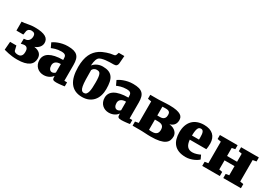

<svg xmlns="http://www.w3.org/2000/svg" viewBox="41 -1930 4261 2997"><g transform="rotate(30 2171.5 -432.0)"><path d="M40.5 -177.2H153.8L174.8 -90.8Q182.6 -77.1 201.2 -70.3Q219.7 -63.5 247.1 -63.5Q271.5 -63.5 286.9 -72.5Q302.2 -81.5 311 -95.5Q319.8 -109.4 323 -126.7Q326.2 -144 326.2 -160.6Q326.2 -177.2 323.5 -192.6Q320.8 -208 313.5 -220Q306.2 -231.9 293.7 -239.3Q281.2 -246.6 261.7 -246.6Q255.9 -246.6 247.6 -245.4Q239.3 -244.1 230.5 -242.4Q221.7 -240.7 213.4 -238.5Q205.1 -236.3 199.2 -234.9L201.2 -326.2L244.1 -331.5Q257.3 -334.5 269.8 -342.3Q282.2 -350.1 291.7 -362.3Q301.3 -374.5 307.1 -391.8Q313 -409.2 313 -431.2Q313 -466.8 295.7 -481.7Q278.3 -496.6 243.7 -496.6Q229 -496.6 217 -492.4Q205.1 -488.3 196.3 -481.7Q187.5 -475.1 181.9 -466.6Q176.3 -458 173.8 -449.2L162.6 -378.9H38.1V-540Q63.5 -540 87.2 -544.2Q110.8 -548.3 137.5 -553.5Q164.1 -558.6 195.1 -562.7Q226.1 -566.9 266.1 -566.9Q335 -566.9 382.6 -557.6Q430.2 -548.3 459.7 -531Q489.3 -513.7 502.7 -488.5Q516.1 -463.4 516.1 -431.6Q516.1 -389.2 488.3 -354Q460.4 -318.8 407.2 -298.3Q443.4 -293.9 469.2 -282.5Q495.1 -271 512 -254.2Q528.8 -237.3 536.6 -215.6Q544.4 -193.8 544.9 -168.9Q545.4 -128.4 530 -95.7Q514.6 -63 481.7 -40Q448.7 -17.1 397.2 -4.6Q345.7 7.8 273.9 7.8Q223.1 7.8 182.1 2.7Q141.1 -2.4 110.4 -9Q79.6 -15.6 59.1 -21.5Q38.6 -27.3 28.8 -29.3Z M578.1 -161.1Q578.1 -204.1 597.7 -238.5Q617.2 -272.9 657 -296.9Q696.8 -320.8 757.3 -333.7Q817.9 -346.7 899.4 -346.7V-362.3Q899.4 -384.3 896.2 -400.1Q893.1 -416 883.5 -426.8Q874 -437.5 856.2 -442.6Q838.4 -447.8 809.1 -447.8Q779.3 -447.8 753.7 -443.8Q728 -439.9 706.8 -434.1Q685.5 -428.2 668.7 -421.6Q651.9 -415 639.6 -410.2H639.2L600.6 -492.2Q610.8 -500 634.3 -513.2Q657.7 -526.4 691.4 -539.1Q725.1 -551.8 767.6 -560.8Q810.1 -569.8 858.9 -569.8Q922.4 -569.8 964.4 -558.1Q1006.3 -546.4 1031.7 -521Q1057.1 -495.6 1067.6 -455.8Q1078.1 -416 1078.1 -360.4V-74.2H1127V-2Q1117.7 0 1100.1 2.4Q1082.5 4.9 1061.5 7.1Q1040.5 9.3 1018.6 11Q996.6 12.7 979 12.7Q957 12.7 943.1 9.5Q929.2 6.3 921.6 -0.5Q914.1 -7.3 911.4 -18.8Q908.7 -30.3 908.7 -46.9V-65.4Q898.9 -51.8 884 -38.1Q869.1 -24.4 849.1 -13.4Q829.1 -2.4 804 4.4Q778.8 11.2 748.5 11.2Q713.9 11.2 682.9 -0.5Q651.9 -12.2 628.7 -34.2Q605.5 -56.2 591.8 -88.1Q578.1 -120.1 578.1 -161.1ZM779.8 -182.6Q779.8 -162.6 783.9 -146.2Q788.1 -129.9 796.1 -117.7Q804.2 -105.5 815.9 -98.9Q827.6 -92.3 842.8 -92.3Q856.9 -92.3 873 -100.1Q889.2 -107.9 899.4 -119.6V-273.4Q865.2 -273.4 842.3 -265.6Q819.3 -257.8 805.4 -244.9Q791.5 -231.9 785.6 -215.8Q779.8 -199.7 779.8 -182.6Z M1439.9 7.8Q1367.7 7.8 1314.2 -17.3Q1260.7 -42.5 1225.6 -90.8Q1190.4 -139.2 1173.3 -209.5Q1156.2 -279.8 1156.2 -370.1Q1156.2 -441.4 1167.2 -497.6Q1178.2 -553.7 1198.7 -597.4Q1219.2 -641.1 1248.3 -673.6Q1277.3 -706.1 1314 -730.5Q1337.4 -746.1 1366.5 -759.3Q1395.5 -772.5 1425.8 -782.7Q1456.1 -793 1484.4 -799.6Q1512.7 -806.2 1534.7 -808.1Q1554.2 -809.6 1565.7 -815.9Q1577.1 -822.3 1582.5 -839.4L1595.2 -877H1695.8L1685.1 -737.3Q1682.6 -710.4 1667 -695.3Q1651.4 -680.2 1619.1 -680.2Q1581.1 -680.2 1543.2 -679Q1505.4 -677.7 1471.7 -673.6Q1438 -669.4 1410.4 -661.6Q1382.8 -653.8 1364.7 -640.6Q1356.9 -634.8 1349.6 -624.3Q1342.3 -613.8 1335.9 -595.9Q1329.6 -578.1 1324.7 -552Q1319.8 -525.9 1316.9 -488.3Q1324.7 -498.5 1339.6 -512.2Q1354.5 -525.9 1376.2 -538.3Q1397.9 -550.8 1426 -559.3Q1454.1 -567.9 1488.8 -567.9Q1551.8 -567.9 1594.2 -551.3Q1636.7 -534.7 1662.6 -500.5Q1688.5 -466.3 1699.5 -413.8Q1710.4 -361.3 1710.4 -289.1Q1710.4 -224.6 1693.4 -170.2Q1676.3 -115.7 1642.1 -76.2Q1607.9 -36.6 1557.4 -14.4Q1506.8 7.8 1439.9 7.8ZM1436.5 -61.5Q1461.9 -61.5 1477.3 -78.6Q1492.7 -95.7 1501 -126.7Q1509.3 -157.7 1511.7 -200.9Q1514.2 -244.1 1514.2 -296.4Q1514.2 -355 1509.5 -390.4Q1504.9 -425.8 1495.4 -444.8Q1485.8 -463.9 1471.2 -470Q1456.5 -476.1 1436 -476.1Q1417 -476.1 1403.6 -471.2Q1390.1 -466.3 1380.9 -459.2Q1371.6 -452.1 1365.7 -443.6Q1359.9 -435.1 1356 -427.7Q1356 -325.2 1358.2 -255.1Q1360.4 -185.1 1368.7 -142.1Q1377 -99.1 1393.1 -80.3Q1409.2 -61.5 1436.5 -61.5Z M1753.9 -161.1Q1753.9 -204.1 1773.4 -238.5Q1793 -272.9 1832.8 -296.9Q1872.6 -320.8 1933.1 -333.7Q1993.7 -346.7 2075.2 -346.7V-362.3Q2075.2 -384.3 2072 -400.1Q2068.8 -416 2059.3 -426.8Q2049.8 -437.5 2032 -442.6Q2014.2 -447.8 1984.9 -447.8Q1955.1 -447.8 1929.4 -443.8Q1903.8 -439.9 1882.6 -434.1Q1861.3 -428.2 1844.5 -421.6Q1827.6 -415 1815.4 -410.2H1814.9L1776.4 -492.2Q1786.6 -500 1810.1 -513.2Q1833.5 -526.4 1867.2 -539.1Q1900.9 -551.8 1943.4 -560.8Q1985.8 -569.8 2034.7 -569.8Q2098.1 -569.8 2140.1 -558.1Q2182.1 -546.4 2207.5 -521Q2232.9 -495.6 2243.4 -455.8Q2253.9 -416 2253.9 -360.4V-74.2H2302.7V-2Q2293.5 0 2275.9 2.4Q2258.3 4.9 2237.3 7.1Q2216.3 9.3 2194.3 11Q2172.4 12.7 2154.8 12.7Q2132.8 12.7 2118.9 9.5Q2105 6.3 2097.4 -0.5Q2089.8 -7.3 2087.2 -18.8Q2084.5 -30.3 2084.5 -46.9V-65.4Q2074.7 -51.8 2059.8 -38.1Q2044.9 -24.4 2024.9 -13.4Q2004.9 -2.4 1979.7 4.4Q1954.6 11.2 1924.3 11.2Q1889.6 11.2 1858.6 -0.5Q1827.6 -12.2 1804.4 -34.2Q1781.2 -56.2 1767.6 -88.1Q1753.9 -120.1 1753.9 -161.1ZM1955.6 -182.6Q1955.6 -162.6 1959.7 -146.2Q1963.9 -129.9 1971.9 -117.7Q1980 -105.5 1991.7 -98.9Q2003.4 -92.3 2018.6 -92.3Q2032.7 -92.3 2048.8 -100.1Q2064.9 -107.9 2075.2 -119.6V-273.4Q2041 -273.4 2018.1 -265.6Q1995.1 -257.8 1981.2 -244.9Q1967.3 -231.9 1961.4 -215.8Q1955.6 -199.7 1955.6 -182.6Z M2350.6 -74.2 2412.6 -85.4V-472.7L2348.6 -483.9V-555.7H2489.3Q2502 -555.7 2525.9 -556.9Q2549.8 -558.1 2578.1 -559.8Q2606.4 -561.5 2636.2 -562.7Q2666 -564 2690.4 -564Q2769.5 -564 2818.6 -553.7Q2867.7 -543.5 2894.8 -526.1Q2921.9 -508.8 2931.2 -486.3Q2940.4 -463.9 2940.4 -439.5Q2940.4 -416.5 2935.1 -396Q2929.7 -375.5 2917.7 -358.4Q2905.8 -341.3 2886 -327.9Q2866.2 -314.5 2837.4 -306.2Q2877.4 -302.7 2906.2 -289.3Q2935.1 -275.9 2953.6 -256.8Q2972.2 -237.8 2981 -215.8Q2989.7 -193.8 2989.7 -173.8Q2989.7 -134.3 2976.8 -101.3Q2963.9 -68.4 2929.2 -44.2Q2894.5 -20 2833.7 -6.6Q2772.9 6.8 2677.7 6.8Q2652.8 6.8 2627.4 5.9Q2602.1 4.9 2577.4 3.4Q2552.7 2 2529.5 1Q2506.3 0 2486.3 0H2350.6ZM2655.8 -330.6Q2684.1 -330.6 2701.9 -338.9Q2719.7 -347.2 2730 -360.4Q2740.2 -373.5 2743.9 -389.4Q2747.6 -405.3 2747.6 -420.9Q2747.6 -437.5 2743.9 -450.7Q2740.2 -463.9 2730.7 -472.9Q2721.2 -481.9 2705.3 -486.6Q2689.5 -491.2 2664.6 -491.2Q2648.9 -491.2 2633.3 -490.7Q2617.7 -490.2 2605 -489.3V-330.6ZM2605 -73.7Q2608.4 -72.3 2615 -71Q2621.6 -69.8 2629.9 -69.3Q2638.2 -68.8 2647 -68.6Q2655.8 -68.4 2663.1 -68.4Q2693.8 -68.4 2713.9 -75.9Q2733.9 -83.5 2745.6 -96.7Q2757.3 -109.9 2762 -127.2Q2766.6 -144.5 2766.6 -164.6Q2766.6 -187 2761 -204.3Q2755.4 -221.7 2742.7 -233.4Q2730 -245.1 2709.2 -251Q2688.5 -256.8 2658.2 -256.8H2605Z M3033.7 -276.9Q3033.7 -348.1 3053.2 -402.8Q3072.8 -457.5 3109.1 -494.6Q3145.5 -531.7 3197.3 -550.8Q3249 -569.8 3313.5 -569.8Q3369.6 -569.8 3411.9 -555.7Q3454.1 -541.5 3482.4 -515.1Q3510.7 -488.8 3525.1 -450.7Q3539.6 -412.6 3540.5 -364.7Q3540.5 -329.1 3537.8 -303.5Q3535.2 -277.8 3531.2 -257.3H3232.4Q3239.7 -178.2 3272.2 -141.6Q3304.7 -105 3363.8 -105Q3382.8 -105 3402.6 -108.6Q3422.4 -112.3 3440.9 -118.2Q3459.5 -124 3475.3 -130.6Q3491.2 -137.2 3502.4 -143.1L3534.7 -74.2Q3524.4 -62.5 3502.4 -47.9Q3480.5 -33.2 3450.7 -20Q3420.9 -6.8 3385.3 2.2Q3349.6 11.2 3311.5 11.2Q3235.4 11.2 3182.4 -10Q3129.4 -31.2 3096.4 -69.6Q3063.5 -107.9 3048.6 -160.9Q3033.7 -213.9 3033.7 -276.9ZM3356.9 -330.1Q3356.9 -333.5 3356.9 -339.1Q3356.9 -344.7 3357.2 -350.6Q3357.4 -356.4 3357.4 -362.1Q3357.4 -367.7 3357.4 -371.1Q3357.4 -399.9 3355 -422.6Q3352.5 -445.3 3346.2 -461.2Q3339.8 -477.1 3328.9 -485.4Q3317.9 -493.7 3301.3 -493.7Q3285.6 -493.7 3272.9 -487.8Q3260.3 -481.9 3251 -464.4Q3241.7 -446.8 3236.3 -414.8Q3231 -382.8 3230.5 -330.1Z M3606 -74.2 3668 -84V-472.2L3604 -483.9V-555.7H3922.9V-483.9L3864.3 -472.7V-327.6H4044.4V-472.7L3985.8 -483.9V-555.7H4305.7V-483.9L4241.7 -472.2V-84.5L4303.2 -74.2V0H3985.4V-74.2L4044.4 -84V-249H3864.3V-84.5L3922.9 -74.2V0H3606Z"/></g></svg>

Font: Merriweather UltraBold
Style: Regular
Weight: 900
Designer: Eben Sorkin ( sorkintype@gmail.com )
Foundry: Eben Sorkin
Version: Version 1.570; ttfautohint (v1.3) -l 8 -r 32 -G 0 -x 0 -H 60